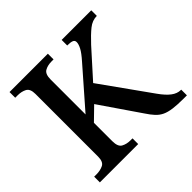

<svg xmlns="http://www.w3.org/2000/svg" viewBox="-175 -893 1073 1073"><g transform="rotate(-45 361.5 -357.0)"><path d="M35 0V-45H53Q84 -45 107 -56.5Q130 -68 130 -109V-604Q130 -645 107.5 -657Q85 -669 54 -669H35V-714H338V-669H322Q291 -669 269 -656.5Q247 -644 247 -601V-325L442 -548Q474 -584 486 -607Q498 -630 498 -646Q498 -660 485.5 -665Q473 -670 447 -670V-714H681V-670Q645 -670 614 -645Q583 -620 544 -578L401 -419L610 -126Q639 -85 665.5 -65Q692 -45 720 -45H723V0H698Q648 0 614.5 -4.5Q581 -9 559 -19.5Q537 -30 519.5 -49Q502 -68 483 -97L322 -332L247 -259V-113Q247 -70 269.5 -57.5Q292 -45 323 -45H338V0Z"/></g></svg>

Font: Noto Serif Sinhala Medium
Style: Regular
Weight: 500
Designer: Jelle Bosma - Monotype Design Team
Foundry: Monotype Imaging Inc.
Version: Version 2.007; ttfautohint (v1.8.4.7-5d5b)